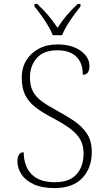

<svg xmlns="http://www.w3.org/2000/svg" viewBox="-20 -951 541 981"><path d="M258 10Q194 10 152 -9.5Q110 -29 89.5 -60.5Q69 -92 69 -127Q69 -148 77 -160.5Q85 -173 101 -173Q102 -100 142 -60Q182 -20 260 -20Q335 -20 371 -60.5Q407 -101 407 -167Q407 -207 391 -236.5Q375 -266 340 -292.5Q305 -319 248 -349Q192 -378 157.5 -406Q123 -434 107 -469Q91 -504 91 -556Q91 -604 114 -642Q137 -680 178 -702Q219 -724 273 -724Q347 -724 392 -691.5Q437 -659 437 -614Q437 -569 403 -569Q403 -630 369.5 -662Q336 -694 272 -694Q203 -694 168 -654.5Q133 -615 133 -555Q133 -513 148 -484.5Q163 -456 193.5 -433.5Q224 -411 269 -387Q317 -361 358 -333.5Q399 -306 424 -268.5Q449 -231 449 -174Q449 -93 400.5 -41.5Q352 10 258 10ZM250 -771Q241 -794 225 -820.5Q209 -847 190.5 -873Q172 -899 156 -918V-931H170Q205 -898 228 -870.5Q251 -843 274 -809Q296 -843 319 -870.5Q342 -898 377 -931H391V-918Q376 -899 357 -873Q338 -847 322 -820.5Q306 -794 297 -771Z"/></svg>

Font: Noto Serif Tamil ExtraLight
Style: Italic
Weight: 200
Italic angle: -12°
Designer: Indian Type Foundry, Tom Grace, and the Monotype Design Team
Foundry: Monotype Imaging Inc.
Version: Version 2.003; ttfautohint (v1.8.4.7-5d5b)